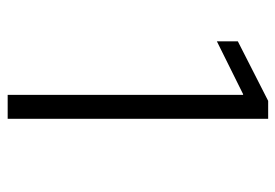

<svg xmlns="http://www.w3.org/2000/svg" viewBox="-132 -604 736 513"><g transform="rotate(90 236.5 -348.0)"><path d="M234 -629H232L91 -559V-615L250 -696H298V0H234Z"/></g></svg>

Font: Murecho Thin Light
Style: Regular
Weight: 300
Version: Version 1.010